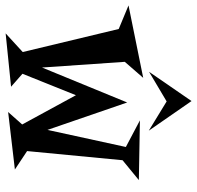

<svg xmlns="http://www.w3.org/2000/svg" viewBox="-51 -685 726 708"><g transform="rotate(90 312.0 -331.0)"><path d="M622.1 -480 548.8 -419.9 515.1 -67.9 583 -22.9 371.1 2 417 -49.8 309.1 -248 230 -50.8 277.8 -8.8 81.1 11.2 149.9 -51.8 64.9 -405.8 -22 -441.9 245.1 -496.1 186 -428.2 207 -123 335.9 -437 437 -143.1 500 -432.1 401.9 -483.9ZM439.9 -516.6 332 -582.5 222.7 -517.6 330.6 -674.3Z"/></g></svg>

Font: Risque
Style: Regular
Weight: 400
Designer: Astigmatic (AOETI)
Foundry: Astigmatic (AOETI)
Version: Version 1.000